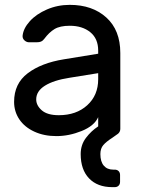

<svg xmlns="http://www.w3.org/2000/svg" viewBox="-20 -550 586 790"><path d="M384 -329V-342Q384 -391 351.5 -417.5Q319 -444 267 -444Q227 -444 204.5 -430.5Q182 -417 162 -390Q156 -382 149 -379Q142 -376 130 -376H100Q89 -376 80.5 -384Q72 -392 73 -403Q76 -433 102.5 -462.5Q129 -492 173 -511Q217 -530 267 -530Q360 -530 417.5 -478Q475 -426 475 -332V-20Q475 -8 466 0Q457 7 442 17Q417 33 405 47Q393 61 393 84Q393 115 407 131.5Q421 148 446 148H452Q462 148 468 154Q474 160 474 170V198Q474 208 468 214Q462 220 452 220H442Q381 220 346.5 184Q312 148 312 84Q312 46 333.5 17.5Q355 -11 384 -30V-68Q368 -32 316 -11Q264 10 212 10Q161 10 121 -8.5Q81 -27 59.5 -59Q38 -91 38 -131Q38 -206 94 -248.5Q150 -291 243 -306ZM384 -249 266 -230Q201 -220 165 -197.5Q129 -175 129 -141Q129 -116 152 -96Q175 -76 222 -76Q294 -76 339 -117Q384 -158 384 -224Z"/></svg>

Font: Contemporary
Style: Regular
Weight: 400
Designer: Victor Tran
Foundry: Victor Tran
Version: Version 1.100